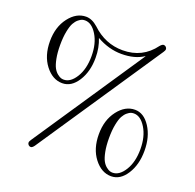

<svg xmlns="http://www.w3.org/2000/svg" viewBox="-138 -894 1110 1094"><g transform="rotate(20 416.5 -347.0)"><path d="M56 -549Q56 -635 100 -692.5Q144 -750 203 -750Q239 -750 275 -718Q356 -641 462 -641Q582 -641 652 -736Q664 -750 673 -750Q681 -750 687 -744Q693 -738 693 -730Q693 -724 685 -712L179 41Q168 56 159 56Q151 56 145 50Q139 44 139 36Q139 29 148 16L597 -653L596 -654Q544 -619 463 -619Q386 -619 312 -661Q333 -609 333 -548Q333 -464 295.5 -405.5Q258 -347 203 -347Q144 -347 100 -404Q56 -461 56 -549ZM204 -369Q245 -369 276.5 -420Q308 -471 308 -549Q308 -625 276.5 -676.5Q245 -728 204 -728Q195 -728 186.5 -725.5Q178 -723 165 -712.5Q152 -702 142 -684Q132 -666 125 -630.5Q118 -595 118 -548Q118 -501 125 -466Q132 -431 142 -413Q152 -395 165.5 -384.5Q179 -374 187.5 -371.5Q196 -369 204 -369ZM499 -146Q499 -232 543 -289.5Q587 -347 646 -347Q700 -347 738 -288.5Q776 -230 776 -145Q776 -61 738.5 -2.5Q701 56 646 56Q587 56 543 -1Q499 -58 499 -146ZM647 34Q688 34 719.5 -17Q751 -68 751 -146Q751 -222 719.5 -273.5Q688 -325 647 -325Q638 -325 629.5 -322.5Q621 -320 608 -309.5Q595 -299 585 -281Q575 -263 568 -227.5Q561 -192 561 -145Q561 -98 568 -63Q575 -28 585 -10Q595 8 608.5 18.5Q622 29 630.5 31.5Q639 34 647 34Z"/></g></svg>

Font: CMU Serif
Style: Roman
Weight: 500
Version: Version 0.7.0